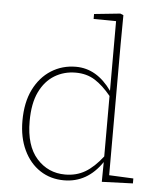

<svg xmlns="http://www.w3.org/2000/svg" viewBox="-54 -791 708 851"><g transform="rotate(5 300.5 -366.0)"><path d="M88 -235Q88 -126 138.5 -69.5Q189 -13 265 -13Q315 -13 354 -36Q393 -59 431 -108V-377Q395 -421 358.5 -444Q322 -467 273 -467Q221 -467 179 -441.5Q137 -416 112.5 -365Q88 -314 88 -235ZM430 5 431 -83Q366 13 262 13Q202 13 155.5 -17.5Q109 -48 82.5 -104Q56 -160 56 -234Q56 -316 84.5 -373.5Q113 -431 162 -462Q211 -493 272 -493Q365 -493 431 -400V-710L331 -711V-733L447 -745L461 -739L460 -609V-27L568 -22V0Z"/></g></svg>

Font: Source Serif 4 SmText ExtraLight
Style: Regular
Weight: 200
Designer: Frank Grießhammer
Foundry: Adobe
Version: Version 4.005;hotconv 1.1.0;makeotfexe 2.6.0